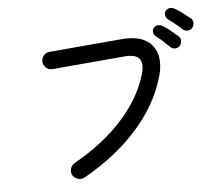

<svg xmlns="http://www.w3.org/2000/svg" viewBox="-86 -902 1173 1018"><g transform="rotate(-10 500.5 -393.0)"><path d="M289.1 8.8Q272.5 15.6 254.4 9.3Q236.3 2.9 227.5 -14.6Q219.7 -32.2 227.1 -50.3Q234.4 -68.4 251 -76.2Q410.2 -147.5 521.5 -249.5Q632.8 -351.6 681.6 -472.7Q704.1 -526.4 688.5 -556.6Q672.9 -586.9 608.4 -586.9H221.7Q203.1 -586.9 189.5 -600.6Q175.8 -614.3 175.8 -632.8Q175.8 -653.3 189.5 -666.5Q203.1 -679.7 221.7 -679.7H608.4Q689.5 -679.7 734.4 -648.9Q779.3 -618.2 788.1 -564Q796.9 -509.8 767.6 -439.5Q711.9 -300.8 588.4 -185.5Q464.8 -70.3 289.1 8.8ZM989.3 -673.8Q978.5 -663.1 963.4 -663.6Q948.2 -664.1 938.5 -674.8Q922.9 -692.4 905.3 -709Q887.7 -725.6 871.1 -740.2Q861.3 -749 859.4 -762.7Q857.4 -776.4 867.2 -787.1Q877 -797.9 890.6 -797.9Q904.3 -797.9 916 -789.1Q930.7 -779.3 952.1 -760.3Q973.6 -741.2 990.2 -725.6Q1001 -715.8 1000.5 -700.2Q1000 -684.6 989.3 -673.8ZM907.2 -590.8Q897.5 -581.1 881.8 -582Q866.2 -583 856.4 -594.7Q841.8 -612.3 825.2 -630.4Q808.6 -648.4 792 -662.1Q782.2 -670.9 780.8 -685.1Q779.3 -699.2 789.1 -709Q799.8 -719.7 813.5 -718.8Q827.1 -717.8 838.9 -709Q852.5 -699.2 873.5 -679.2Q894.5 -659.2 910.2 -642.6Q920.9 -631.8 919.4 -616.7Q918 -601.6 907.2 -590.8Z"/></g></svg>

Font: KTXP_ComRound
Style: Medium
Weight: 500
Version: Version 1.01;May 16, 2022;FontCreator 13.0.0.2683 64-bit